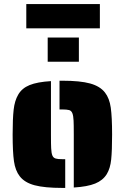

<svg xmlns="http://www.w3.org/2000/svg" viewBox="-20 -914 612 942"><path d="M342 -254Q342 -305 341 -322Q340 -346 335 -358.5Q330 -371 319 -374Q307 -377 286 -377H272V-518H286Q373 -518 422 -504.5Q471 -491 495 -460Q517 -432 523.5 -385.5Q530 -339 530 -254Q530 -175 525.5 -131.5Q521 -88 504 -60Q485 -29 447 -13.5Q409 2 342 6ZM77 -49Q55 -77 48.5 -123Q42 -169 42 -254Q42 -332 47 -376Q52 -420 69 -449Q87 -481 125 -496.5Q163 -512 230 -516V-254Q230 -203 231 -187Q232 -163 237 -151Q242 -139 254 -136Q264 -133 286 -133H300V8H286Q199 8 150 -5Q101 -18 77 -49ZM109 -894H470V-775H109ZM214 -730H367V-611H214Z"/></svg>

Font: Saira Stencil
Style: Regular
Weight: 400
Designer: Hector Gatti with collaboration of the Omnibus-Type team
Foundry: Omnibus-Type
Version: Version 1.003